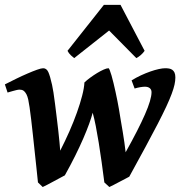

<svg xmlns="http://www.w3.org/2000/svg" viewBox="-25 -731 725 771"><path d="M679.2 -419.9Q679.2 -406.7 675.8 -391.1Q672.4 -375.5 664.3 -353.8Q656.2 -332 642.6 -302.7Q628.9 -273.4 608.4 -233.6Q587.9 -193.8 559.6 -141.6Q531.2 -89.4 494.1 -21.5Q489.7 -19 478.5 -13.2Q467.3 -7.3 454.6 -0.7Q441.9 5.9 430.4 12Q418.9 18.1 414.1 20L394 1.5Q388.7 -40 383.1 -80.3Q377.4 -120.6 371.6 -157.2Q365.7 -193.8 359.6 -224.9Q353.5 -255.9 347.2 -278.3Q342.8 -261.2 333.3 -234.6Q323.7 -208 309.6 -175.3Q295.4 -142.6 276.6 -104.7Q257.8 -66.9 235.4 -26.9Q231 -24.4 218.5 -17.8Q206.1 -11.2 191.7 -3.4Q177.2 4.4 164.3 11.2Q151.4 18.1 146.5 20L127.4 1.5Q124.5 -26.4 121.1 -59.1Q117.7 -91.8 114 -125.2Q110.4 -158.7 106.9 -191.4Q103.5 -224.1 100.1 -251.7Q96.7 -279.3 93.8 -300Q90.8 -320.8 88.4 -331.1Q85.4 -344.2 81.3 -352.1Q77.1 -359.9 72.5 -364.3Q67.9 -368.7 63 -369.9Q58.1 -371.1 53.7 -371.1Q49.3 -371.1 41.5 -369.4Q33.7 -367.7 25.4 -365.2Q16.1 -362.8 5.4 -359.4L-5.4 -392.1Q15.6 -402.8 39.6 -414.6Q63.5 -426.3 85 -435.5Q106.4 -444.8 123.5 -450.9Q140.6 -457 148.4 -457Q162.1 -457 169.2 -441.2Q176.3 -425.3 184.1 -390.1Q186.5 -379.9 189.7 -359.6Q192.9 -339.4 196 -314Q199.2 -288.6 202.6 -260.7Q206.1 -232.9 209 -207Q211.9 -181.2 213.9 -159.7Q215.8 -138.2 216.8 -126Q236.3 -164.1 253.7 -203.4Q271 -242.7 283.9 -279.1Q296.9 -315.4 304.9 -346.7Q313 -377.9 314 -399.9Q323.7 -409.2 337.4 -419.2Q351.1 -429.2 364.7 -437.5Q378.4 -445.8 390.9 -451.4Q403.3 -457 410.6 -457Q412.6 -457 415.8 -449Q418.9 -440.9 422.9 -427.7Q426.8 -414.6 430.9 -397.2Q435.1 -379.9 439 -361.8Q442.9 -343.8 446.5 -325.7Q450.2 -307.6 452.6 -293Q456.1 -270 460.2 -246.6Q464.4 -223.1 468 -200.9Q471.7 -178.7 474.6 -158Q477.5 -137.2 479.5 -119.6Q530.8 -211.4 557.1 -271.5Q583.5 -331.5 583.5 -360.8Q583.5 -371.1 576.4 -377Q569.3 -382.8 556.6 -382.8Q549.8 -382.8 538.1 -380.9Q526.4 -378.9 515.6 -375.5L503.4 -408.2Q521.5 -419.4 541 -428.5Q560.5 -437.5 578.6 -443.8Q596.7 -450.2 612.3 -453.6Q627.9 -457 638.2 -457Q646.5 -457 653.8 -455.8Q661.1 -454.6 666.7 -450.7Q672.4 -446.8 675.8 -439.5Q679.2 -432.1 679.2 -419.9ZM555.7 -526.9Q548.8 -517.1 539.6 -509.3Q530.3 -501.5 522.5 -497.6L413.1 -608.4L272.9 -497.6Q268.6 -500.5 259.8 -508.8Q251 -517.1 246.1 -526.9L392.1 -711.4H459Z"/></svg>

Font: Gentium Basic
Style: Bold Italic
Weight: 700
Italic angle: -8°
Designer: J. Victor Gaultney and Annie Olsen
Foundry: SIL International
Version: Version 1.102; 2013; Maintenance release